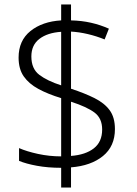

<svg xmlns="http://www.w3.org/2000/svg" viewBox="-20 -779 611 857"><path d="M253 -30Q194 -30 145 -39Q96 -48 65 -61V-118Q99 -103 149.5 -92Q200 -81 253 -81V-341Q194 -359 151.5 -382Q109 -405 86 -438Q63 -471 63 -522Q63 -598 116 -640.5Q169 -683 253 -688V-759H297V-688Q344 -687 386 -677.5Q428 -668 466 -651L447 -603Q410 -618 371.5 -627Q333 -636 297 -638V-383Q358 -363 402 -341Q446 -319 469.5 -287Q493 -255 493 -203Q493 -126 439.5 -82.5Q386 -39 297 -32V58H253ZM253 -637Q192 -633 156 -605.5Q120 -578 120 -527Q120 -472 155.5 -445Q191 -418 253 -398ZM297 -83Q362 -88 399 -117Q436 -146 436 -201Q436 -251 402 -276.5Q368 -302 297 -325Z"/></svg>

Font: Noto Sans Sinhala Light
Style: Regular
Weight: 300
Designer: Jelle Bosma - Monotype Design Team
Foundry: Monotype Imaging Inc.
Version: Version 2.006; ttfautohint (v1.8.4.7-5d5b)